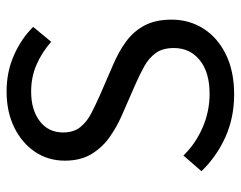

<svg xmlns="http://www.w3.org/2000/svg" viewBox="-93 -615 720 574"><g transform="rotate(-90 267.0 -328.0)"><path d="M271.7 12Q202 12 143.8 -14.3Q85.6 -40.6 42.1 -85.8L89.1 -139.6Q124.1 -103.4 172.5 -82.4Q220.9 -61.4 273.2 -61.4Q338.1 -61.4 374.2 -90.8Q410.4 -120.2 410.4 -168.1Q410.4 -201.8 395.7 -222Q381.1 -242.3 356.6 -256.2Q332 -270 300.9 -283.6L206.6 -324.8Q175.4 -338.5 144.8 -359.8Q114.1 -381.2 93.9 -413.8Q73.7 -446.5 73.7 -494.1Q73.7 -544.4 100.3 -583.6Q126.8 -622.8 173.4 -645.6Q220 -668.3 280.3 -668.3Q339.9 -668.3 389.8 -645.9Q439.7 -623.5 473.6 -588.8L429.1 -535Q398 -562.4 360.9 -578.7Q323.8 -594.9 280.3 -594.9Q225.3 -594.9 191.6 -569Q158 -543.2 158 -499.1Q158 -467.6 174.2 -447.7Q190.4 -427.7 215.9 -414.8Q241.4 -401.8 266.6 -390.5L360.1 -350Q399.2 -333.4 429.8 -311.1Q460.3 -288.8 477.8 -256Q495.3 -223.3 495.3 -174.5Q495.3 -122.7 468.7 -80.2Q442 -37.8 391.7 -12.9Q341.3 12 271.7 12Z"/></g></svg>

Font: Source Sans 3
Style: Regular
Weight: 200
Designer: Paul D. Hunt
Foundry: Adobe
Version: Version 3.046;hotconv 1.0.118;makeotfexe 2.5.65603